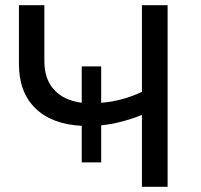

<svg xmlns="http://www.w3.org/2000/svg" viewBox="-20 -720 776 740"><path d="M626 -700V0H527V-277Q443 -244 370 -237V-94H295V-235Q179 -241 116 -303Q53 -365 53 -473V-700H151V-484Q151 -415 188.5 -374Q226 -333 295 -324V-464H370V-324Q451 -330 527 -366V-700Z"/></svg>

Font: CMG Sans Medium
Style: Regular
Weight: 500
Designer: Julieta Ulanovsky
Foundry: Julieta Ulanovsky
Version: Version 7.200